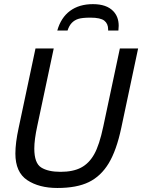

<svg xmlns="http://www.w3.org/2000/svg" viewBox="-20 -916 719 951"><path d="M264.2 15.1Q173.3 15.1 114.7 -23.9Q56.2 -63 56.2 -155.3Q56.2 -208.5 72.3 -282.2L155.8 -675.8H246.1L164.6 -292Q149.9 -224.1 149.9 -180.2Q149.9 -107.9 184.1 -86.4Q218.3 -64.9 279.8 -64.9Q341.8 -64.9 381.3 -85.7Q420.9 -106.4 446.5 -151.9Q472.2 -197.3 491.7 -290L573.7 -675.8H664.1L580.6 -282.2Q557.1 -171.4 518.6 -107.4Q480 -43.5 420.2 -14.2Q360.4 15.1 264.2 15.1ZM566.4 -764.6H515.6V-770.5Q515.6 -798.8 496.6 -813.7Q477.5 -828.6 428.2 -828.6Q386.7 -828.6 367.4 -822.3Q348.1 -815.9 335.2 -802.2Q322.3 -788.6 314.5 -764.6H263.7Q281.7 -828.6 326.9 -862.1Q372.1 -895.5 440.4 -895.5Q507.8 -895.5 541 -860.8Q567.9 -833 567.9 -788.1Q567.9 -776.9 566.4 -764.6Z"/></svg>

Font: Cadman
Style: Italic
Weight: 400
Italic angle: -12°
Designer: Paul James MIller
Foundry: High-Logic / Made with FontCreator
Version: Version 2.114;March 28, 2021;FontCreator 13.0.0.2683 64-bit